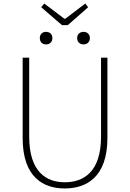

<svg xmlns="http://www.w3.org/2000/svg" viewBox="-20 -1052 734 1085"><path d="M346 13C464 13 587 -47 587 -272V-726H551V-280C551 -81 453 -22 346 -22C241 -22 145 -81 145 -280V-726H108V-272C108 -47 228 13 346 13ZM330 -910H363L478 -1011L462 -1032L349 -946H344L230 -1032L213 -1011ZM240 -801C261 -801 276 -814 276 -837C276 -859 261 -872 240 -872C220 -872 205 -859 205 -837C205 -814 220 -801 240 -801ZM452 -801C472 -801 488 -814 488 -837C488 -859 472 -872 452 -872C432 -872 416 -859 416 -837C416 -814 432 -801 452 -801Z"/></svg>

Font: Noto Sans CJK HK Thin
Style: Regular
Weight: 100
Designer: Ryoko NISHIZUKA 西塚涼子 (kana, bopomofo & ideographs); Paul D. Hunt (Latin, Greek & Cyrillic); Sandoll Communications 산돌커뮤니
Foundry: Adobe
Version: Version 2.004;hotconv 1.0.118;makeotfexe 2.5.65603